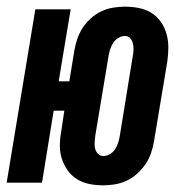

<svg xmlns="http://www.w3.org/2000/svg" viewBox="-37 -548 557 576"><path d="M273 8Q251 8 231 4Q211 0 194 -10.5Q177 -21 165.5 -37.5Q154 -54 148 -73.5Q142 -93 142.5 -114Q143 -135 147 -156L156 -216H124L89 0H-17L69 -520H175L139 -304H171L186 -396Q189 -414 195 -431.5Q201 -449 211 -464.5Q221 -480 235.5 -493Q250 -506 267 -514Q284 -522 302 -525Q320 -528 338 -528Q359 -528 379.5 -524Q400 -520 417 -509.5Q434 -499 445.5 -482.5Q457 -466 462.5 -446.5Q468 -427 468 -406Q468 -385 465 -364L425 -124Q422 -106 416 -88.5Q410 -71 399.5 -55.5Q389 -40 374.5 -27Q360 -14 343 -6Q326 2 308 5Q290 8 273 8ZM273 -80Q283 -80 292.5 -85.5Q302 -91 308 -100Q314 -109 317 -118.5Q320 -128 322 -138L361 -378Q363 -388 363.5 -397.5Q364 -407 362 -416.5Q360 -426 354 -433Q348 -440 338 -440Q328 -440 318.5 -434.5Q309 -429 303 -420Q297 -411 294 -401.5Q291 -392 289 -382L249 -142Q248 -132 247 -122.5Q246 -113 248 -103.5Q250 -94 256.5 -87Q263 -80 273 -80Z"/></svg>

Font: Iosevka Extrabold
Style: Italic
Weight: 800
Italic angle: -9°
Monospace: yes
Designer: Belleve Invis
Foundry: Belleve Invis
Version: Version 32.5.0; ttfautohint (v1.8.4)